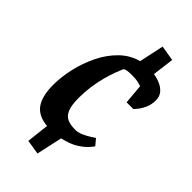

<svg xmlns="http://www.w3.org/2000/svg" viewBox="-243 -781 923 923"><g transform="rotate(45 218.5 -319.5)"><path d="M215 75 141 63 154 -51Q91 -57 63 -96Q35 -135 35 -212Q35 -266 48.5 -325.5Q62 -385 89 -440Q116 -495 156.5 -534.5Q197 -574 250 -588L277 -714L355 -701L341 -591Q367 -587 388.5 -577Q410 -567 423.5 -550.5Q437 -534 437 -508Q437 -479 426.5 -456Q416 -433 404.5 -419Q393 -405 390 -402H344L335 -503Q333 -504 315 -508.5Q297 -513 270 -513Q252 -513 238.5 -511Q225 -509 220 -503Q214 -489 204.5 -464Q195 -439 186 -405.5Q177 -372 171.5 -333.5Q166 -295 166 -255Q166 -203 177.5 -177Q189 -151 210.5 -142.5Q232 -134 262 -134Q283 -134 304.5 -144Q326 -154 342 -164.5Q358 -175 361 -177L387 -146Q385 -142 370 -124.5Q355 -107 324.5 -87.5Q294 -68 244 -57Z"/></g></svg>

Font: Faustina
Style: Bold Italic
Weight: 700
Italic angle: -8°
Designer: Alfonso Garcia
Foundry: http://www.omnibus-type.com
Version: Version 1.200